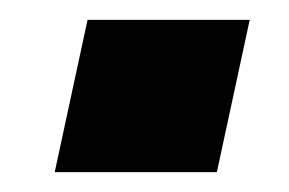

<svg xmlns="http://www.w3.org/2000/svg" viewBox="-20 -398 291 193"><path d="M35 -225 68 -378H231L198 -225Z"/></svg>

Font: Geist
Style: Bold Italic
Weight: 700
Italic angle: -12°
Designer: Basement.studio, Andrés Briganti, Mateo Zaragoza
Foundry: Basement.studio, Vercel, Andrés Briganti, Guido Ferreyra, Mateo Zaragoza
Version: Version 1.500; ttfautohint (v1.8.4.7-5d5b)